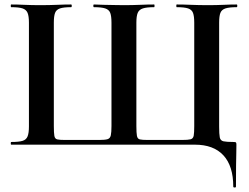

<svg xmlns="http://www.w3.org/2000/svg" viewBox="-20 -645 1108 856"><path d="M849 0H30Q28 0 28 -6Q28 -12 30 -12Q64 -12 80.5 -17Q97 -22 103 -37Q109 -52 109 -81V-544Q109 -573 103 -587.5Q97 -602 80.5 -607.5Q64 -613 30 -613Q28 -613 28 -619Q28 -625 30 -625Q56.3 -625 89.1 -623.5Q122 -622 158 -622Q199.4 -622 234.2 -623.5Q268.9 -625 297 -625Q300 -625 300 -619Q300 -613 297 -613Q264 -613 247.5 -607.5Q231 -602 225.5 -587.5Q220 -573 220 -544V-83Q220 -52 222.4 -39Q224.8 -26 235.4 -23.5Q246 -21 270 -21H422Q448 -21 459.5 -24.5Q471 -28 474 -41.5Q477 -55 477 -83V-544Q477 -573 471.5 -587.5Q466 -602 449 -607.5Q432 -613 399 -613Q396 -613 396 -619Q396 -625 399 -625Q416 -624 443 -623.5Q470 -623 495.5 -622.5Q521 -622 533 -622Q570 -622 604.5 -623.5Q639 -625 667 -625Q669 -625 669 -619Q669 -613 667 -613Q634 -613 617 -607.5Q600 -602 594 -587.6Q588 -573.1 588 -544.2V-83Q588 -52.4 590.5 -39.2Q593 -26 603.5 -23.5Q614 -21 639 -21H791Q818.5 -21 829.8 -24Q841.1 -27 843.6 -40Q846 -53 846 -83V-544Q846 -573 840.5 -587.5Q835 -602 818.5 -607.5Q802 -613 768 -613Q766 -613 766 -619Q766 -625 768 -625Q797 -625 831.8 -623.5Q866.5 -622 908 -622Q944 -622 976.5 -623.5Q1009 -625 1035 -625Q1038 -625 1038 -619Q1038 -613 1035 -613Q1002.1 -613 985.2 -607.5Q968.3 -602 962.6 -587.5Q957 -573 957 -544V-81Q957 -47 959.8 -32.5Q962.7 -18 976.4 -15Q990.2 -12 1021 -12Q1030 -12 1032 -10Q1034 -8 1034 0Q1034 17 1033.5 37Q1033 57 1032.5 91.5Q1032 126 1032 187Q1032 191 1026 191Q1020 191 1020 187Q1020 95 976 47.5Q932 0 849 0Z"/></svg>

Font: Cormorant Garamond Light
Style: Regular
Weight: 300
Designer: Christian Thalmann (Catharsis Fonts)
Foundry: Catharsis Fonts
Version: Version 4.001